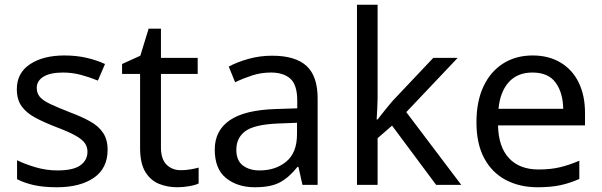

<svg xmlns="http://www.w3.org/2000/svg" viewBox="-20 -780 2539 810"><path d="M434 -148Q434 -70 376 -30Q318 10 220 10Q164 10 123.5 1Q83 -8 52 -24V-104Q84 -88 129.5 -74.5Q175 -61 222 -61Q289 -61 319 -82.5Q349 -104 349 -140Q349 -160 338 -176Q327 -192 298.5 -208Q270 -224 217 -244Q165 -264 128 -284Q91 -304 71 -332Q51 -360 51 -404Q51 -472 106.5 -509Q162 -546 252 -546Q301 -546 343.5 -536.5Q386 -527 423 -510L393 -440Q359 -454 322 -464Q285 -474 246 -474Q192 -474 163.5 -456.5Q135 -439 135 -409Q135 -387 148 -371.5Q161 -356 191.5 -341.5Q222 -327 273 -307Q324 -288 360 -268Q396 -248 415 -219.5Q434 -191 434 -148Z M743 -62Q763 -62 784 -65.5Q805 -69 818 -73V-6Q804 1 778 5.5Q752 10 728 10Q686 10 650.5 -4.5Q615 -19 593 -55Q571 -91 571 -156V-468H495V-510L572 -545L607 -659H659V-536H814V-468H659V-158Q659 -109 682.5 -85.5Q706 -62 743 -62Z M1128 -545Q1226 -545 1273 -502Q1320 -459 1320 -365V0H1256L1239 -76H1235Q1200 -32 1161.5 -11Q1123 10 1055 10Q982 10 934 -28.5Q886 -67 886 -149Q886 -229 949 -272.5Q1012 -316 1143 -320L1234 -323V-355Q1234 -422 1205 -448Q1176 -474 1123 -474Q1081 -474 1043 -461.5Q1005 -449 972 -433L945 -499Q980 -518 1028 -531.5Q1076 -545 1128 -545ZM1233 -262 1154 -259Q1054 -255 1015.5 -227Q977 -199 977 -148Q977 -103 1004.5 -82Q1032 -61 1075 -61Q1143 -61 1188 -98.5Q1233 -136 1233 -214Z M1573 -760V-363Q1573 -347 1571.5 -321Q1570 -295 1569 -276H1573Q1579 -284 1591 -299Q1603 -314 1615.5 -329.5Q1628 -345 1637 -355L1808 -536H1911L1694 -307L1926 0H1820L1634 -250L1573 -197V0H1486V-760Z M2227 -546Q2295 -546 2345 -516Q2395 -486 2421.5 -431.5Q2448 -377 2448 -304V-251H2081Q2083 -160 2127.5 -112.5Q2172 -65 2252 -65Q2303 -65 2342.5 -74.5Q2382 -84 2424 -102V-25Q2383 -7 2343 1.5Q2303 10 2248 10Q2172 10 2113.5 -21Q2055 -52 2022.5 -113Q1990 -174 1990 -264Q1990 -352 2019.5 -415Q2049 -478 2102.5 -512Q2156 -546 2227 -546ZM2226 -474Q2163 -474 2126.5 -433.5Q2090 -393 2083 -321H2356Q2355 -389 2324 -431.5Q2293 -474 2226 -474Z"/></svg>

Font: Noto IKEA Arabic
Style: Regular
Weight: 400
Designer: Monotype Design Team
Foundry: Monotype Imaging Inc.
Version: Version 1.200